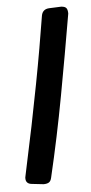

<svg xmlns="http://www.w3.org/2000/svg" viewBox="-50 -600 339 716"><g transform="rotate(-5 120.0 -242.0)"><path d="M132.8 -543Q137.7 -565.4 161.1 -566.9L207 -568.8Q221.2 -567.9 226.1 -561.5Q231 -555.2 231 -541Q205.1 -389.2 177.2 -238Q149.4 -86.9 113.8 64Q110.8 76.7 103.5 80.8Q96.2 85 84 85L40 80.1Q29.3 79.1 23.7 73.5Q18.1 67.9 18.1 58.1Q18.1 56.6 18.1 54.4Q18.1 52.2 19 49.8Q41 -52.2 57.9 -135Q74.7 -217.8 88.1 -288.3Q101.6 -358.9 112.3 -420.7Q123 -482.4 132.8 -543Z"/></g></svg>

Font: Gochi Hand
Style: Regular
Weight: 400
Designer: Juan Pablo del Peral
Foundry: Juan Pablo del Peral
Version: Version 1.001